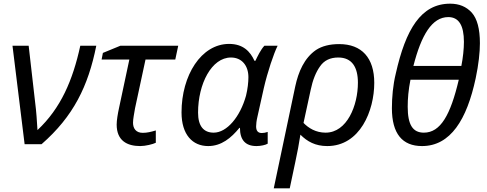

<svg xmlns="http://www.w3.org/2000/svg" viewBox="-20 -785 2652 1045"><path d="M48 -536 114 0H206C380 -152 460 -316 504 -536H417C376 -348 311 -196 184 -77C181 -126 178 -177 171 -230L136 -536Z M533 -461H684L628 -198C621 -166 615 -130 615 -107C615 -20 671 10 743 10C772 10 812 0 828 -8V-75C801 -67 780 -62 757 -62C720 -62 704 -86 704 -117C704 -138 710 -165 715 -196L772 -461H934L950 -536H635L540 -497Z M1113 10C1185 10 1238 -34 1283 -89H1286C1286 -23 1316 10 1376 10C1399 10 1426 4 1437 -3V-67C1426 -63 1415 -61 1405 -61C1384 -61 1374 -73 1374 -97C1374 -109 1376 -128 1381 -149L1416 -306C1436 -393 1470 -494 1491 -536H1419C1399 -515 1381 -477 1370 -454H1365C1342 -505 1303 -546 1227 -546C1075 -546 968 -375 968 -173C968 -52 1028 10 1113 10ZM1143 -63C1088 -63 1058 -99 1058 -172C1058 -329 1132 -472 1237 -472C1296 -472 1332 -428 1332 -365C1332 -337 1328 -301 1319 -264C1287 -149 1215 -63 1143 -63Z M1557 240 1587 98C1599 42 1607 0 1615 -52C1652 -15 1696 10 1761 10C1940 10 2017 -183 2017 -334C2017 -470 1949 -545 1826 -545C1774 -545 1732 -534 1700 -513C1636 -469 1604 -394 1587 -315L1470 240ZM1752 -63C1699 -63 1659 -88 1632 -116L1671 -296C1682 -349 1699 -392 1722 -424C1744 -456 1777 -472 1821 -472C1896 -472 1928 -419 1928 -335C1928 -211 1869 -63 1752 -63Z M2277 10C2432 10 2521 -134 2569 -359C2585 -434 2592 -501 2592 -550C2592 -628 2577 -683 2548 -716C2518 -749 2479 -765 2430 -765C2271 -765 2188 -625 2134 -384C2119 -323 2113 -255 2113 -196C2113 -57 2170 10 2277 10ZM2230 -426C2273 -594 2331 -692 2420 -692C2477 -692 2505 -647 2505 -557C2505 -520 2500 -471 2491 -426ZM2287 -63C2227 -63 2199 -105 2199 -204C2199 -248 2203 -296 2214 -351H2477C2432 -160 2378 -63 2287 -63Z"/></svg>

Font: BC Sans
Style: Italic
Weight: 400
Italic angle: -12°
Designer: Monotype Design Team
Designer: Province of B.C.
Foundry: Monotype Imaging Inc.
Version: Version 2.000;GOOG;noto-source:20170915:90ef993387c0